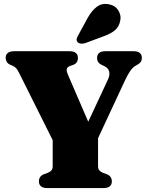

<svg xmlns="http://www.w3.org/2000/svg" viewBox="-20 -962 751 982"><path d="M463 -215.5 277 -190 80 -584.5Q70 -605 63 -612.8Q56 -620.5 44.5 -625.5L31 -631.5Q20 -636.5 14.5 -645.8Q9 -655 9 -666Q9 -682 19.5 -691Q30 -700 52 -700H335.5Q357.5 -700 368 -691Q378.5 -682 378.5 -666Q378.5 -638 352.5 -629.5L339.5 -625Q324 -619.5 321.5 -609.5Q319 -599.5 328.5 -577.5L460 -273L383.5 -237L532.5 -556Q543 -579 538 -597.5Q533 -616 509 -626L497.5 -631.5Q488.5 -635.5 482.5 -644.2Q476.5 -653 476.5 -666Q476.5 -682 487 -691Q497.5 -700 519.5 -700H663Q685 -700 695.2 -691Q705.5 -682 705.5 -666Q705.5 -654 700.5 -646.2Q695.5 -638.5 685 -632.5L677 -628Q667.5 -623 659 -614.8Q650.5 -606.5 640.8 -591Q631 -575.5 617.5 -547ZM249.5 -259.5H481.5V-111Q481.5 -98.5 488 -90.8Q494.5 -83 507 -78L526 -71Q552 -61 552 -34Q552 -18.5 541.5 -9.2Q531 0 509 0H222Q200 0 189.5 -9.2Q179 -18.5 179 -34Q179 -61 205 -71L224 -78Q237 -83 243.2 -90.8Q249.5 -98.5 249.5 -111ZM429 -871.5Q449.5 -908 475.5 -927.5Q501.5 -947 537 -940Q569.5 -934 585.2 -908.5Q601 -883 595 -857Q589.5 -825.5 567.8 -807.2Q546 -789 507.5 -775.5L416 -741.5Q405.5 -738 394.2 -739Q383 -740 376.5 -747Q370 -755 372.2 -764Q374.5 -773 380.5 -782.5Z"/></svg>

Font: Fraunces
Style: Regular
Weight: 900
Version: Version 1.000;[b76b70a41]